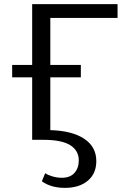

<svg xmlns="http://www.w3.org/2000/svg" viewBox="-20 -678 620 931"><path d="M224 -591V-363H372V-303H224V-47Q330 -44 388.5 -5Q447 34 447 103Q447 164 405.5 198.5Q364 233 295 233Q227 233 183 201L199 162Q215 172 236.5 178Q258 184 280 184Q320 184 341 160.5Q362 137 362 100Q362 52 320.5 26Q279 0 191 0H136V-303H39V-363H136V-658H550V-591Z"/></svg>

Font: Ysabeau Medium
Style: Regular
Weight: 500
Designer: Christian Thalmann (Catharsis Fonts)
Version: Version 0.003